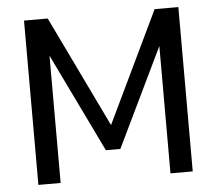

<svg xmlns="http://www.w3.org/2000/svg" viewBox="-49 -712 865 766"><g transform="rotate(-5 383.5 -329.0)"><path d="M163.4 0V-509.8L354.6 -114.4H412.6L603.3 -509.8V0H692.4V-658.1H597.4L383.9 -212.6L169.2 -658.1H74.3V0Z"/></g></svg>

Font: Arad-FD-VF Thin
Style: Regular
Weight: 100
Designer: Mohammad Darvishi
Version: Version 1.010;September 21, 2024;FontCreator 15.0.0.2992 64-